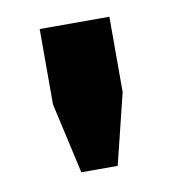

<svg xmlns="http://www.w3.org/2000/svg" viewBox="-46 -729 334 369"><g transform="rotate(-10 121.0 -544.5)"><path d="M85 -402 54 -540V-687H190V-540L156 -402Z"/></g></svg>

Font: Archivo SemiCondensed ExtraBold
Style: Regular
Weight: 800
Width: 4
Designer: Hector Gatti
Foundry: Omnibus-Type
Version: Version 2.001